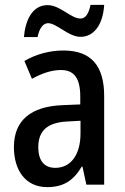

<svg xmlns="http://www.w3.org/2000/svg" viewBox="-20 -757 514 787"><path d="M78 -605H134C141 -641 157 -662 177 -662C212 -662 261 -606 310 -606C363 -606 402 -653 407 -737H351C344 -703 332 -681 310 -681C270 -681 227 -736 175 -736C113 -736 84 -675 78 -605ZM240 -550C182 -550 126 -534 80 -507L111 -434C153 -457 192 -470 230 -470C284 -470 309 -436 309 -361V-329L237 -326C106 -321 37 -263 37 -154C37 -60 84 10 173 10C241 10 281 -17 315 -74H318L334 0H407V-363C407 -486 355 -550 240 -550ZM256 -259 310 -262V-210C310 -120 268 -69 207 -69C164 -69 137 -95 137 -154C137 -219 172 -255 256 -259Z"/></svg>

Font: Noto Sans Gujarati UI Condensed Medium
Style: Regular
Weight: 500
Width: 3
Designer: Jelle Bosma - Monotype Design Team, Universal Thirst
Foundry: Monotype Imaging Inc.
Version: Version 2.106